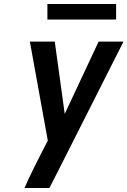

<svg xmlns="http://www.w3.org/2000/svg" viewBox="-20 -944 640 964"><path d="M228 0H103Q123 -46 145.5 -91.5Q168 -137 191 -182L220 -238L130 -735H255L305 -372L475 -735H600L275 -92ZM218 -846V-924H563V-846Z"/></svg>

Font: Iosevka Aile Oblique
Style: Bold
Weight: 700
Italic angle: -9°
Designer: Belleve Invis
Foundry: Belleve Invis
Version: Version 31.1.0; ttfautohint (v1.8.4)